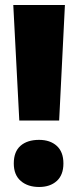

<svg xmlns="http://www.w3.org/2000/svg" viewBox="-20 -734 321 766"><path d="M57 -253 33 -714H239L216 -253ZM136 -176Q180 -176 206.5 -152Q233 -128 233 -82Q233 -36 206.5 -12Q180 12 136 12Q91 12 63 -12Q35 -36 35 -82Q35 -129 62 -152.5Q89 -176 136 -176Z"/></svg>

Font: Noto Sans Display Black Narrow
Style: Regular
Weight: 900
Width: 4
Designer: Monotype Design team
Foundry: Monotype Imaging Inc.
Version: Version 1.000